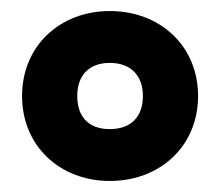

<svg xmlns="http://www.w3.org/2000/svg" viewBox="-20 -744 399 348"><path d="M179 -416C270 -416 339 -479 339 -570C339 -661 270 -724 179 -724C89 -724 20 -661 20 -570C20 -479 89 -416 179 -416ZM179 -510C141 -510 120 -532 120 -570C120 -607 141 -630 179 -630C217 -630 239 -607 239 -570C239 -532 217 -510 179 -510Z"/></svg>

Font: Noto Sans Devanagari ExtraCondensed Black
Style: Regular
Weight: 900
Width: 2
Designer: Jelle Bosma - Monotype Design Team
Foundry: Monotype Imaging Inc.
Version: Version 2.004